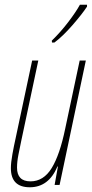

<svg xmlns="http://www.w3.org/2000/svg" viewBox="-20 -782 391 812"><path d="M106 10Q186 10 223 -78H225L211 0H232L343 -526H317L256 -239Q233 -127 198.5 -71Q164 -15 109 -15Q52 -15 52 -73Q52 -98 58 -128Q64 -158 70 -187L142 -526H116L46 -197Q39 -166 32.5 -130Q26 -94 26 -71Q26 10 106 10ZM200 -602H210Q245 -628 286 -675Q327 -722 348 -754V-762H318Q301 -731 268.5 -688.5Q236 -646 199 -610Z"/></svg>

Font: Noto Sans Display Condensed Thin
Style: Italic
Weight: 250
Width: 3
Italic angle: -12°
Designer: Monotype Design Team
Foundry: Monotype Imaging Inc.
Version: Version 1.900